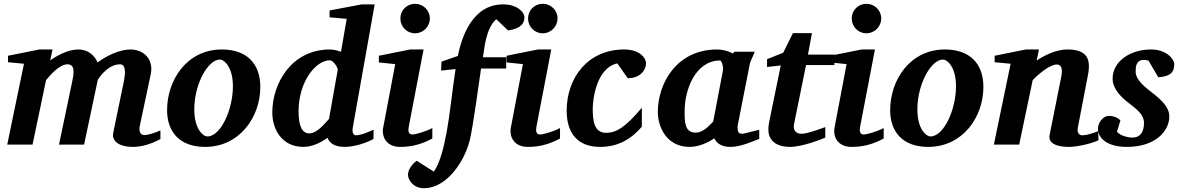

<svg xmlns="http://www.w3.org/2000/svg" viewBox="-20 -760 6212 1009"><path d="M823 -29V-75C795 -61 754 -50 740 -50C715 -50 709 -72 715 -100L772 -369C789 -448 736 -500 665 -500C613 -500 545 -471 493 -432C478 -466 446 -500 391 -500C345 -500 292 -476 244 -443L256 -500H187L22 -467V-433L106 -425L18 0H151L222 -339C248 -370 293 -422 335 -422C378 -422 367 -368 359 -329L290 0H422L494 -341C508 -363 552 -422 611 -422C637 -422 643 -390 630 -328L575 -62C565 -13 615 12 676 12C727 12 773 -3 823 -29Z M1348 -303C1348 -433 1269 -500 1146 -500C961 -500 858 -338 858 -181C858 -70 921 12 1058 12C1240 12 1348 -146 1348 -303ZM1204 -307C1204 -184 1140 -43 1070 -43C1047 -43 1001 -82 1001 -185C1001 -320 1074 -447 1135 -447C1160 -447 1204 -405 1204 -307Z M1949 -737H1881L1712 -705V-669L1802 -661L1772 -488C1759 -492 1739 -500 1714 -500C1512 -500 1411 -322 1411 -169C1411 -83 1459 12 1575 12C1618 12 1665 -9 1701 -36C1712 -6 1741 12 1791 12C1843 12 1909 -10 1943 -30V-79C1921 -68 1878 -49 1850 -49C1842 -49 1828 -57 1834 -90ZM1755 -394 1709 -135C1675 -96 1640 -59 1606 -59C1569 -59 1549 -94 1549 -175C1549 -334 1642 -443 1712 -443C1736 -443 1756 -399 1755 -394Z M2239 -663C2239 -706 2204 -740 2161 -740C2118 -740 2084 -706 2084 -663C2084 -620 2118 -585 2161 -585C2204 -585 2239 -620 2239 -663ZM2252 -32V-87C2215 -67 2159 -53 2148 -53C2124 -53 2124 -75 2129 -99L2206 -500H2136L1971 -467V-432L2057 -423L1994 -91C1984 -42 2010 12 2083 12C2141 12 2192 0 2252 -32Z M2736 -670C2736 -696 2698 -737 2624 -737C2462 -737 2406 -565 2386 -466L2300 -436L2298 -389L2374 -397C2355 -270 2344 -156 2327 -64C2311 21 2291 98 2260 142L2170 85C2143 104 2124 133 2124 159C2124 183 2150 229 2207 229C2332 229 2423 82 2449 -24C2466 -95 2500 -344 2508 -400H2640V-459H2518C2526 -507 2533 -611 2588 -659L2650 -600C2721 -610 2736 -640 2736 -670Z M2910 -663C2910 -706 2875 -740 2832 -740C2789 -740 2755 -706 2755 -663C2755 -620 2789 -585 2832 -585C2875 -585 2910 -620 2910 -663ZM2923 -32V-87C2886 -67 2830 -53 2819 -53C2795 -53 2795 -75 2800 -99L2877 -500H2807L2642 -467V-432L2728 -423L2665 -91C2655 -42 2681 12 2754 12C2812 12 2863 0 2923 -32Z M3375 -426C3375 -458 3339 -500 3260 -500C3069 -500 2958 -351 2958 -178C2958 -64 3012 12 3134 12C3229 12 3298 -30 3353 -94V-194C3263 -86 3215 -62 3165 -62C3101 -62 3095 -128 3095 -189C3095 -230 3111 -402 3224 -427L3279 -349C3354 -349 3375 -402 3375 -426Z M3970 -30V-78C3960 -76 3888 -57 3883 -57C3859 -57 3856 -67 3856 -97L3921 -427C3923 -436 3939 -468 3946 -488H3839L3832 -479C3809 -491 3778 -500 3749 -500C3534 -500 3437 -320 3437 -171C3437 -96 3481 12 3604 12C3652 12 3699 -10 3734 -33C3747 -4 3776 12 3818 12C3869 12 3924 -12 3970 -30ZM3780 -394C3733 -149 3743 -201 3728 -121C3714 -108 3679 -63 3636 -63C3576 -63 3578 -124 3578 -177C3578 -291 3636 -442 3764 -442C3775 -442 3782 -400 3780 -394Z M4365 -418V-473H4226L4247 -586H4147L4096 -483L4011 -449V-408L4083 -416L4022 -118C4019 -104 4018 -91 4018 -78C4018 -26 4055 12 4132 12C4195 12 4295 -27 4317 -37V-92C4285 -81 4223 -57 4192 -57C4161 -57 4146 -78 4153 -109L4216 -418Z M4611 -663C4611 -706 4576 -740 4533 -740C4490 -740 4456 -706 4456 -663C4456 -620 4490 -585 4533 -585C4576 -585 4611 -620 4611 -663ZM4624 -32V-87C4587 -67 4531 -53 4520 -53C4496 -53 4496 -75 4501 -99L4578 -500H4508L4343 -467V-432L4429 -423L4366 -91C4356 -42 4382 12 4455 12C4513 12 4564 0 4624 -32Z M5148 -303C5148 -433 5069 -500 4946 -500C4761 -500 4658 -338 4658 -181C4658 -70 4721 12 4858 12C5040 12 5148 -146 5148 -303ZM5004 -307C5004 -184 4940 -43 4870 -43C4847 -43 4801 -82 4801 -185C4801 -320 4874 -447 4935 -447C4960 -447 5004 -405 5004 -307Z M5753 -23 5751 -71C5721 -58 5689 -49 5668 -49C5658 -49 5638 -55 5644 -88L5698 -369C5714 -454 5689 -500 5589 -500C5537 -500 5477 -475 5428 -442L5440 -500H5371L5207 -467V-433L5291 -425L5203 0H5336L5407 -339C5449 -382 5502 -421 5533 -421C5554 -421 5567 -405 5557 -356L5496 -51C5485 2 5553 12 5597 12C5643 12 5718 -6 5753 -23Z M6151 -423C6151 -448 6112 -500 6029 -500C5922 -500 5827 -440 5827 -346C5827 -296 5868 -252 5910 -220C5959 -183 5992 -155 5992 -114C5992 -67 5972 -37 5932 -37C5905 -37 5864 -48 5850 -68L5868 -127C5855 -141 5835 -151 5806 -151C5779 -151 5750 -118 5750 -83C5750 -35 5797 12 5902 12C6052 12 6125 -71 6125 -148C6125 -197 6082 -236 6037 -271C5994 -304 5948 -342 5948 -383C5948 -408 5950 -445 5990 -445C6005 -445 6016 -441 6016 -441L6067 -354C6128 -358 6151 -378 6151 -423Z"/></svg>

Font: Veleka
Style: Bold Italic
Weight: 700
Italic angle: -12°
Designer: Stefan Peev, Context Ltd, 2016; SIL International, 1997-2014.
Foundry: Stefan Peev, Context Ltd, 2016
Version: Version 5.000